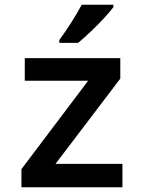

<svg xmlns="http://www.w3.org/2000/svg" viewBox="-20 -786 603 806"><path d="M70 0V-76L350 -447H84V-542H485V-456L213 -98H494V0ZM229 -618Q254 -652 279.5 -692Q305 -732 323 -766H456V-756Q442 -737 416 -709Q390 -681 360.5 -653Q331 -625 308 -606H229Z"/></svg>

Font: Noto Sans Mono SemiCondensed SemiBold
Style: Regular
Weight: 600
Width: 4
Designer: Monotype Design Team
Foundry: Monotype Imaging Inc.
Version: Version 2.014; ttfautohint (v1.8.4.7-5d5b)